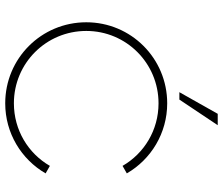

<svg xmlns="http://www.w3.org/2000/svg" viewBox="-78 -754 841 724"><g transform="rotate(90 342.0 -392.5)"><path d="M328.1 -648.9H356L452.6 -793.5H409.7ZM370.1 7.8C482.9 7.8 581.5 -53.2 634.3 -144.5L606 -160.6C559.1 -79.1 471.2 -24.9 370.1 -24.9C218.8 -24.9 97.2 -146.5 97.2 -297.9C97.2 -448.7 218.8 -570.3 370.1 -570.3C471.2 -570.3 559.1 -516.1 606 -434.6L634.3 -450.7C581.5 -542 482.9 -603 370.1 -603C200.7 -603 64.5 -466.8 64.5 -297.9C64.5 -128.4 200.7 7.8 370.1 7.8Z"/></g></svg>

Font: Now ExtraLight
Style: Regular
Weight: 200
Designer: Alfredo Marco Pradil
Foundry: Alfredo Marco Pradil
Version: Version 1.200;hotconv 1.0.109;makeotfexe 2.5.65596